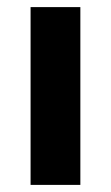

<svg xmlns="http://www.w3.org/2000/svg" viewBox="-20 -520 312 540"><path d="M66 -500H206V0H66Z"/></svg>

Font: Moderustic SemiBold
Style: Regular
Weight: 600
Designer: Tural Alisoy
Foundry: TAFT Foundry
Version: Version 2.120